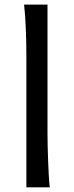

<svg xmlns="http://www.w3.org/2000/svg" viewBox="-20 -801 316 821"><path d="M183.1 -231.9Q183.1 -208.5 183.8 -176.8Q184.6 -145 185.8 -112.3Q187 -79.6 188.7 -49.8Q190.4 -20 192.9 0H92.8V-551.8Q92.8 -623 90.3 -680.9Q87.9 -738.8 83 -781.2H183.1Z"/></svg>

Font: Andika
Style: Regular
Weight: 400
Designer: Victor Gaultney, Annie Olsen, Julie Remington, Don Collingsworth, Eric Hays
Foundry: SIL International
Version: Version 1.001